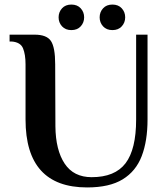

<svg xmlns="http://www.w3.org/2000/svg" viewBox="-20 -812 734 842"><path d="M362 10Q92 10 92 -288V-530Q92 -573 81 -600Q70 -627 31 -630H22V-660H132Q185 -660 203.5 -632Q222 -604 222 -530L223 -258Q224 -154 263.5 -94.5Q303 -35 382 -35Q484 -35 530.5 -96Q577 -157 577 -288V-660H627V-288Q627 -194 601.5 -127.5Q576 -61 518 -25.5Q460 10 362 10ZM473 -680Q447 -680 432 -696.5Q417 -713 417 -736Q417 -759 432 -775.5Q447 -792 473 -792Q499 -792 514 -775.5Q529 -759 529 -736Q529 -713 514 -696.5Q499 -680 473 -680ZM293 -680Q267 -680 252 -696.5Q237 -713 237 -736Q237 -759 252 -775.5Q267 -792 293 -792Q319 -792 334 -775.5Q349 -759 349 -736Q349 -713 334 -696.5Q319 -680 293 -680Z"/></svg>

Font: El Messiri
Style: Bold
Weight: 700
Designer: Mohamed Gaber
Foundry: Kief Type Foundry
Version: Version 2.020; ttfautohint (v1.8.3)